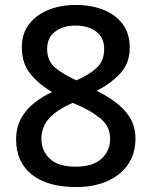

<svg xmlns="http://www.w3.org/2000/svg" viewBox="-20 -744 612 774"><path d="M285 -724Q348 -724 397 -704.5Q446 -685 474.5 -647Q503 -609 503 -552Q503 -488 464 -447Q425 -406 370 -378Q412 -357 447.5 -330.5Q483 -304 504.5 -268.5Q526 -233 526 -185Q526 -125 496.5 -81.5Q467 -38 413 -14Q359 10 287 10Q171 10 108 -40.5Q45 -91 45 -182Q45 -230 65 -266.5Q85 -303 118 -329Q151 -355 190 -373Q138 -403 103 -445.5Q68 -488 68 -553Q68 -609 97 -646.5Q126 -684 175 -704Q224 -724 285 -724ZM284 -641Q234 -641 202 -616.5Q170 -592 170 -547Q170 -497 204.5 -469.5Q239 -442 288 -420Q335 -440 367.5 -468.5Q400 -497 400 -547Q400 -592 368 -616.5Q336 -641 284 -641ZM147 -184Q147 -136 181 -104Q215 -72 285 -72Q353 -72 388.5 -103.5Q424 -135 424 -185Q424 -234 385.5 -266Q347 -298 288 -323L273 -329Q212 -303 179.5 -268.5Q147 -234 147 -184Z"/></svg>

Font: Noto Sans Medium
Style: Regular
Weight: 500
Designer: Monotype Design Team
Foundry: Monotype Imaging Inc.
Version: Version 2.007